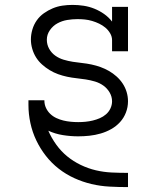

<svg xmlns="http://www.w3.org/2000/svg" viewBox="-20 -548 640 783"><path d="M501 215Q464 215 426.5 213Q389 211 353 202.5Q317 194 283 178.5Q249 163 219.5 140Q190 117 167 87.5Q144 58 128 24.5Q112 -9 104 -46Q96 -83 96 -120V-139H161V-138Q161 -122 167.5 -108Q174 -94 185 -83.5Q196 -73 210 -66.5Q224 -60 238.5 -56.5Q253 -53 268.5 -51.5Q284 -50 299 -50Q314 -50 329 -51.5Q344 -53 358.5 -56.5Q373 -60 387 -66Q401 -72 412.5 -82Q424 -92 430.5 -106Q437 -120 437 -135Q437 -154 427 -171Q417 -188 401.5 -199Q386 -210 367.5 -215.5Q349 -221 330 -224Q311 -227 292 -229Q273 -231 254 -235Q235 -239 217 -245.5Q199 -252 182.5 -262Q166 -272 151.5 -285Q137 -298 127 -314Q117 -330 111.5 -349Q106 -368 106 -387Q106 -407 112 -427.5Q118 -448 130 -465Q142 -482 159 -494Q176 -506 195 -514Q214 -522 234.5 -525Q255 -528 276 -528Q299 -528 321.5 -524.5Q344 -521 365 -512.5Q386 -504 404.5 -491Q423 -478 437 -460V-520H502V-339H437V-384Q437 -399 429 -412.5Q421 -426 409.5 -435.5Q398 -445 384.5 -451.5Q371 -458 356 -462.5Q341 -467 326 -468.5Q311 -470 296 -470Q275 -470 254 -466.5Q233 -463 214.5 -453Q196 -443 183.5 -425Q171 -407 171 -386Q171 -366 180.5 -349Q190 -332 205.5 -321Q221 -310 239.5 -304.5Q258 -299 277 -296Q296 -293 315 -291Q334 -289 353 -285Q372 -281 390 -274.5Q408 -268 424.5 -258.5Q441 -249 455.5 -236Q470 -223 480.5 -207Q491 -191 496.5 -172.5Q502 -154 502 -135Q502 -111 493.5 -89Q485 -67 469.5 -50Q454 -33 433.5 -21.5Q413 -10 390.5 -3.5Q368 3 345 5.5Q322 8 299 8Q268 8 236.5 3Q205 -2 177 -15Q190 15 209.5 42Q229 69 254 89.5Q279 110 309 124.5Q339 139 371 146.5Q403 154 435.5 155.5Q468 157 501 157H502V215Z"/></svg>

Font: Iosevka Etoile Light
Style: Regular
Weight: 300
Designer: Belleve Invis
Foundry: Belleve Invis
Version: Version 25.0.1; ttfautohint (v1.8.4)